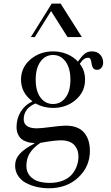

<svg xmlns="http://www.w3.org/2000/svg" viewBox="-20 -720 606 1048"><path d="M148.4 -517.6 262.2 -700.2H311L426.8 -517.6H348.6L258.8 -659.7L169.9 -517.6ZM62.5 183.6Q62.5 147.5 88.4 119.1Q114.3 90.8 167 64V60.5Q158.2 60.5 148.4 59.3Q138.7 58.1 123.8 53Q108.9 47.9 97.9 39.3Q86.9 30.8 78.6 13.7Q70.3 -3.4 70.3 -26.4Q70.3 -73.2 93.3 -110.4Q116.2 -147.5 155.8 -166V-168Q94.7 -213.9 94.7 -285.2Q94.7 -351.6 146 -395.5Q197.3 -439.5 269.5 -439.5Q310.1 -439.5 345.5 -424.8Q380.9 -410.2 405.3 -383.8Q426.3 -413.6 441.9 -426.5Q457.5 -439.5 481.4 -439.5Q510.7 -439.5 526.9 -421.6Q543 -403.8 543 -377.9Q543 -362.3 533.9 -350.6Q524.9 -338.9 510.7 -338.9Q495.6 -338.9 488.8 -348.1Q481.9 -357.4 479.5 -375Q477.5 -390.6 473.6 -397.7Q469.7 -404.8 460.4 -404.8Q436.5 -404.8 415.5 -371.6Q444.3 -336.4 444.3 -285.2Q444.3 -218.8 393.1 -174.8Q341.8 -130.9 269.5 -130.9Q217.3 -130.9 173.8 -155.3Q109.4 -128.4 109.4 -68.4Q109.4 -44.9 127.4 -32.2Q145.5 -19.5 180.7 -19.5Q202.6 -19.5 259.3 -26.9Q314.5 -34.2 337.9 -34.2Q405.8 -34.2 438.2 2.9Q470.7 40 470.7 104Q470.7 189 407.7 248.3Q344.7 307.6 247.1 307.6Q212.9 307.6 180.9 300.3Q148.9 293 121.8 278.6Q94.7 264.2 78.6 239.5Q62.5 214.8 62.5 183.6ZM124 186Q124 219.2 143.6 240.7Q163.1 262.2 190.4 270.3Q217.8 278.3 252 278.3Q292.5 278.3 323.7 265.6Q355 252.9 372.8 231.7Q390.6 210.4 399.4 185.5Q408.2 160.6 408.2 133.8Q408.2 117.2 403.6 102.5Q398.9 87.9 388.4 74.7Q377.9 61.5 358.6 53.7Q339.4 45.9 313 45.9Q278.3 45.9 200.7 59.6Q164.1 83.5 144 113.8Q124 144 124 186ZM201.2 -384Q174.8 -348.1 174.8 -285.2Q174.8 -222.2 201.2 -187.3Q227.5 -152.3 269.5 -152.3Q311.5 -152.3 337.9 -187.3Q364.3 -222.2 364.3 -285.2Q364.3 -348.1 337.9 -384Q311.5 -419.9 269.5 -419.9Q227.5 -419.9 201.2 -384Z"/></svg>

Font: Theano Didot
Style: Regular
Weight: 400
Designer: Alexey Kryukov
Version: Version 2.0